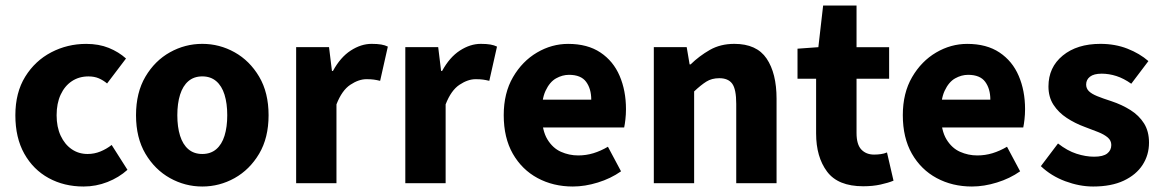

<svg xmlns="http://www.w3.org/2000/svg" viewBox="-20 -668 4237 700"><path d="M284.5 12Q213.7 12 157.4 -18.8Q101.2 -49.6 68.6 -107.6Q36 -165.7 36 -247.8Q36 -330.4 71.9 -388.4Q107.9 -446.5 166.9 -477.3Q225.9 -508 294.3 -508Q340.2 -508 376.5 -493.4Q412.8 -478.7 439.4 -454.7L370.4 -363.7Q356.6 -375.3 340.3 -382.4Q324 -389.4 302.5 -389.4Q268 -389.4 241.9 -372Q215.8 -354.6 201.1 -322.8Q186.4 -291.1 186.4 -247.8Q186.4 -205 201.2 -173.2Q216 -141.5 241.3 -124.1Q266.6 -106.6 299.4 -106.6Q323.9 -106.6 346.1 -115.7Q368.2 -124.7 387.1 -139.5L444.7 -48.9Q413.7 -20.9 371.8 -4.4Q329.9 12 284.5 12Z M717.5 12Q654.8 12 599.7 -18.7Q544.6 -49.5 510.2 -107.5Q475.9 -165.6 475.9 -247.9Q475.9 -330.4 510.2 -388.5Q544.6 -446.7 599.7 -477.4Q654.8 -508.1 717.5 -508.1Q780.3 -508.1 835.3 -477.4Q890.3 -446.7 924.8 -388.5Q959.2 -330.4 959.2 -247.9Q959.2 -165.6 924.8 -107.5Q890.3 -49.5 835.3 -18.7Q780.3 12 717.5 12ZM717.5 -106.6Q747.9 -106.6 768.3 -123.9Q788.7 -141.2 798.6 -173.1Q808.5 -205 808.5 -247.9Q808.5 -290.8 798.6 -322.8Q788.7 -354.7 768.3 -372.1Q747.9 -389.5 717.5 -389.5Q687.1 -389.5 666.8 -372.1Q646.5 -354.7 636.5 -322.8Q626.5 -290.8 626.5 -247.9Q626.5 -205 636.5 -173.1Q646.5 -141.2 666.8 -123.9Q687.1 -106.6 717.5 -106.6Z M1059.7 0V-496.1H1179.6L1190.2 -409.4H1193.9Q1221 -459.2 1258.7 -483.7Q1296.4 -508.1 1334.8 -508.1Q1355.9 -508.1 1369.8 -505.7Q1383.6 -503.3 1394 -498.1L1365.9 -373.3Q1353.6 -376.3 1343 -377.8Q1332.4 -379.3 1316 -379.3Q1287.9 -379.3 1257.3 -359Q1226.6 -338.7 1206.7 -287.5V0Z M1457.7 0V-496.1H1577.6L1588.2 -409.4H1591.9Q1619 -459.2 1656.7 -483.7Q1694.4 -508.1 1732.8 -508.1Q1753.9 -508.1 1767.8 -505.7Q1781.6 -503.3 1792 -498.1L1763.9 -373.3Q1751.6 -376.3 1741 -377.8Q1730.4 -379.3 1714 -379.3Q1685.9 -379.3 1655.3 -359Q1624.6 -338.7 1604.7 -287.5V0Z M2068.4 12Q1997.1 12 1939.9 -18.8Q1882.8 -49.6 1849.6 -107.6Q1816.5 -165.7 1816.5 -248.2Q1816.5 -328.8 1850.4 -386.9Q1884.2 -444.9 1937.9 -476.5Q1991.6 -508 2051.2 -508Q2122.2 -508 2169.1 -476.6Q2216.1 -445.2 2239.1 -391.3Q2262.2 -337.4 2262.2 -270Q2262.2 -250.6 2260.1 -232.6Q2258.1 -214.5 2255.6 -203.3H1930.5L1929.4 -304.7H2135.6Q2135.6 -344.3 2116.9 -369.7Q2098.2 -395.2 2054.4 -395.2Q2030.3 -395.2 2007.1 -382.2Q1984 -369.1 1969 -337Q1954 -305 1955.2 -248.2Q1956.3 -191.9 1975.7 -159.9Q1995.2 -127.9 2025.1 -114.6Q2055 -101.3 2088 -101.3Q2116.6 -101.3 2143.4 -109.4Q2170.2 -117.6 2196.4 -133L2244.2 -43.4Q2206.8 -17.1 2159.7 -2.6Q2112.6 12 2068.4 12Z M2363.7 0V-496.1H2483.6L2494.2 -433.3H2497.9Q2529.3 -463.9 2567.9 -486Q2606.6 -508.1 2657.3 -508.1Q2738.7 -508.1 2774.9 -454.6Q2811.2 -401 2811.2 -308V0H2664.2V-289.2Q2664.2 -342.8 2649.5 -362.9Q2634.9 -382.9 2602.5 -382.9Q2574.8 -382.9 2555.1 -370.4Q2535.4 -358 2510.7 -334.7V0Z M3127.1 11.1Q3035.4 11.1 2995.4 -42.3Q2955.4 -95.7 2955.4 -181.4V-381H2887.6V-490.5L2963.6 -496L2981 -647.8H3102.8V-496H3221.6V-381H3102.8V-183.1Q3102.8 -141.2 3120.3 -122.8Q3137.9 -104.4 3166.7 -104.4Q3179.2 -104.4 3191.3 -106.1Q3203.5 -107.8 3213.8 -112.2L3237.6 -9.3Q3218.6 -1.4 3190.4 4.8Q3162.1 11.1 3127.1 11.1Z M3523.4 12Q3452.1 12 3394.9 -18.8Q3337.8 -49.6 3304.6 -107.6Q3271.5 -165.7 3271.5 -248.2Q3271.5 -328.8 3305.4 -386.9Q3339.2 -444.9 3392.9 -476.5Q3446.6 -508 3506.2 -508Q3577.2 -508 3624.1 -476.6Q3671.1 -445.2 3694.1 -391.3Q3717.2 -337.4 3717.2 -270Q3717.2 -250.6 3715.1 -232.6Q3713.1 -214.5 3710.6 -203.3H3385.5L3384.4 -304.7H3590.6Q3590.6 -344.3 3571.9 -369.7Q3553.2 -395.2 3509.4 -395.2Q3485.3 -395.2 3462.1 -382.2Q3439 -369.1 3424 -337Q3409 -305 3410.2 -248.2Q3411.3 -191.9 3430.7 -159.9Q3450.2 -127.9 3480.1 -114.6Q3510 -101.3 3543 -101.3Q3571.6 -101.3 3598.4 -109.4Q3625.2 -117.6 3651.4 -133L3699.2 -43.4Q3661.8 -17.1 3614.7 -2.6Q3567.6 12 3523.4 12Z M3965.3 12Q3915.7 12 3864 -7.2Q3812.2 -26.5 3774.8 -62.2L3837.3 -144.9Q3871.4 -118.2 3904.9 -107.5Q3938.3 -96.7 3968.9 -96.7Q4001.8 -96.7 4016.7 -108.4Q4031.6 -120 4031.6 -139.4Q4031.6 -155.8 4018.5 -166.9Q4005.3 -178 3983.6 -186.6Q3961.9 -195.3 3934.7 -205.3Q3899.3 -218.3 3869.3 -238Q3839.2 -257.7 3820.8 -286Q3802.5 -314.3 3802.5 -352.8Q3802.5 -422.6 3854.6 -465.4Q3906.7 -508.1 3992 -508.1Q4045.8 -508.1 4090.6 -490.5Q4135.3 -472.9 4166.9 -445.3L4104.4 -362.7Q4077.1 -382.1 4050.1 -390.8Q4023.1 -399.4 3996.6 -399.4Q3967.9 -399.4 3953.9 -388.4Q3939.9 -377.5 3939.9 -359.8Q3939.9 -345.6 3949.8 -335.7Q3959.6 -325.9 3980.1 -317.5Q4000.7 -309.1 4032.2 -299Q4070.2 -286.4 4101.4 -266.8Q4132.6 -247.2 4150.9 -218.2Q4169.1 -189.2 4169.1 -148Q4169.1 -103.1 4145.7 -66.9Q4122.4 -30.8 4077.1 -9.4Q4031.8 12 3965.3 12Z"/></svg>

Font: SourceSans3VF
Style: Regular
Weight: 200
Designer: Paul D. Hunt
Foundry: Adobe
Version: Version 3.052;hotconv 1.1.0;makeotfexe 2.6.0